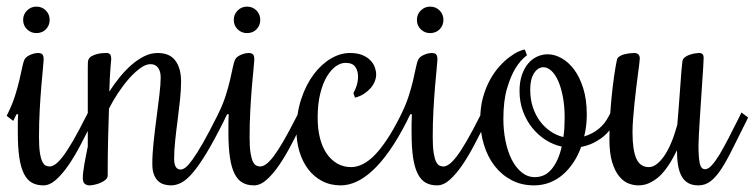

<svg xmlns="http://www.w3.org/2000/svg" viewBox="-25 -560 2280 580"><path d="M24.9 -214.8 20 -205.1 15.1 -194.8 -4.9 -210 0 -220.2Q12.2 -245.1 20.3 -270.3Q28.3 -295.4 33.4 -317.4Q38.6 -339.4 42 -356Q45.4 -372.6 48.8 -379.9Q51.8 -385.7 57.4 -389.4Q63 -393.1 69.1 -395.5Q75.2 -397.9 80.8 -398.9Q86.4 -399.9 88.9 -399.9Q99.6 -399.9 103.3 -395.5Q106.9 -391.1 106.9 -379.9Q106.9 -374.5 104.7 -353.3Q102.5 -332 99.9 -300Q97.2 -268.1 95 -228.3Q92.8 -188.5 92.8 -146Q92.8 -115.2 95.7 -97.4Q98.6 -79.6 103.3 -70.8Q107.9 -62 113.5 -59.6Q119.1 -57.1 125 -57.1Q132.8 -57.1 142.6 -64Q152.3 -70.8 165.5 -88.1Q178.7 -105.5 195.8 -135Q212.9 -164.6 235.8 -210L241.2 -220.2L261.2 -205.1L255.9 -194.8Q237.3 -158.7 219 -123.5Q200.7 -88.4 181.9 -61Q163.1 -33.7 144 -16.8Q125 0 106 0Q85.9 0 71.5 -8.1Q57.1 -16.1 47.6 -34.7Q38.1 -53.2 33.4 -83.7Q28.8 -114.3 28.8 -159.2Q28.8 -171.9 28.8 -185.8Q28.8 -199.7 29.8 -214.8ZM125 -500Q125 -482.9 113.5 -471.4Q102.1 -460 85 -460Q68.4 -460 56.6 -471.4Q44.9 -482.9 44.9 -500Q44.9 -516.6 56.6 -528.3Q68.4 -540 85 -540Q102.1 -540 113.5 -528.3Q125 -516.6 125 -500Z M429.2 -366.2Q415.5 -366.2 398.7 -354Q381.8 -341.8 364.7 -322.5Q347.7 -303.2 331.8 -279.3Q315.9 -255.4 304.2 -231.9Q302.7 -189 301.5 -138.2Q300.3 -87.4 300.3 -29.8Q300.3 -22.5 293.7 -16.8Q287.1 -11.2 278.3 -7.6Q269.5 -3.9 260.3 -2Q251 0 245.1 0Q237.8 0 231.4 -4.4Q225.1 -8.8 225.1 -23.9Q225.1 -31.2 226.6 -42.2Q228 -53.2 230.2 -65.9Q232.4 -78.6 235.1 -92Q237.8 -105.5 240.2 -117.2V-356Q240.2 -365.7 240.5 -371.3Q240.7 -377 242.2 -379.9Q245.1 -386.7 252.4 -390.6Q259.8 -394.5 268.1 -396.7Q276.4 -398.9 284.2 -399.4Q292 -399.9 296.4 -399.9Q304.7 -399.9 307.9 -395.5Q311 -391.1 311 -379.9Q311 -381.3 308.8 -356Q306.6 -330.6 305.2 -283.2Q319.8 -306.2 336.9 -327.1Q354 -348.1 372.6 -364.3Q391.1 -380.4 410.9 -390.1Q430.7 -399.9 451.2 -399.9Q487.8 -399.9 504.9 -376.7Q522 -353.5 522 -314Q522 -289.1 518.8 -258.5Q515.6 -228 511.5 -196.5Q507.3 -165 504.2 -135Q501 -105 501 -80.1Q501 -47.9 521 -47.9Q527.3 -47.9 535.9 -54.4Q544.4 -61 557.4 -79.1Q570.3 -97.2 588.4 -128.7Q606.4 -160.2 631.3 -210L636.2 -220.2L656.2 -205.1L651.4 -194.8Q622.1 -136.2 599.4 -98.6Q576.7 -61 558.1 -39.1Q539.6 -17.1 523.4 -8.5Q507.3 0 491.2 0Q481 0 470.7 -2.9Q460.4 -5.9 452.6 -13.2Q444.8 -20.5 439.9 -33Q435.1 -45.4 435.1 -64.9Q435.1 -94.2 439 -130.9Q442.9 -167.5 447.8 -204.1Q452.6 -240.7 456.5 -273.2Q460.4 -305.7 460.4 -326.2Q460.4 -344.2 452.6 -355.2Q444.8 -366.2 429.2 -366.2Z M661.1 -214.8 656.2 -205.1 651.4 -194.8 631.3 -210 636.2 -220.2Q648.4 -245.1 656.5 -270.3Q664.6 -295.4 669.7 -317.4Q674.8 -339.4 678.2 -356Q681.6 -372.6 685.1 -379.9Q688 -385.7 693.6 -389.4Q699.2 -393.1 705.3 -395.5Q711.4 -397.9 717 -398.9Q722.7 -399.9 725.1 -399.9Q735.8 -399.9 739.5 -395.5Q743.2 -391.1 743.2 -379.9Q743.2 -374.5 741 -353.3Q738.8 -332 736.1 -300Q733.4 -268.1 731.2 -228.3Q729 -188.5 729 -146Q729 -115.2 731.9 -97.4Q734.9 -79.6 739.5 -70.8Q744.1 -62 749.8 -59.6Q755.4 -57.1 761.2 -57.1Q769 -57.1 778.8 -64Q788.6 -70.8 801.8 -88.1Q814.9 -105.5 832 -135Q849.1 -164.6 872.1 -210L877.4 -220.2L897.5 -205.1L892.1 -194.8Q873.5 -158.7 855.2 -123.5Q836.9 -88.4 818.1 -61Q799.3 -33.7 780.3 -16.8Q761.2 0 742.2 0Q722.2 0 707.8 -8.1Q693.4 -16.1 683.8 -34.7Q674.3 -53.2 669.7 -83.7Q665 -114.3 665 -159.2Q665 -171.9 665 -185.8Q665 -199.7 666 -214.8ZM761.2 -500Q761.2 -482.9 749.8 -471.4Q738.3 -460 721.2 -460Q704.6 -460 692.9 -471.4Q681.2 -482.9 681.2 -500Q681.2 -516.6 692.9 -528.3Q704.6 -540 721.2 -540Q738.3 -540 749.8 -528.3Q761.2 -516.6 761.2 -500Z M1042.5 -278.8Q1048.3 -288.1 1052.5 -301.8Q1056.6 -315.4 1056.6 -329.1Q1056.6 -345.7 1048.3 -357.9Q1040 -370.1 1018.6 -370.1Q1004.4 -370.1 989.7 -359.9Q975.1 -349.6 962.6 -329.1Q950.2 -308.6 942.4 -277.3Q934.6 -246.1 934.6 -204.1Q934.6 -170.9 941.4 -143.6Q948.2 -116.2 961.4 -96.7Q974.6 -77.1 993.4 -66.2Q1012.2 -55.2 1035.6 -55.2Q1052.7 -55.2 1070.6 -64Q1088.4 -72.8 1106.7 -91.3Q1125 -109.9 1144.5 -139.4Q1164.1 -168.9 1184.6 -210L1189.5 -220.2L1209.5 -205.1L1204.6 -194.8Q1178.2 -142.6 1152.1 -105.5Q1126 -68.4 1100.6 -44.9Q1075.2 -21.5 1051 -10.7Q1026.9 0 1004.4 0Q972.7 0 947.8 -13.2Q922.9 -26.4 905.8 -49.1Q888.7 -71.8 879.6 -101.8Q870.6 -131.8 870.6 -165Q870.6 -217.8 885 -261Q899.4 -304.2 922.4 -335Q945.3 -365.7 974.1 -382.8Q1002.9 -399.9 1032.2 -399.9Q1054.7 -399.9 1069.8 -393.6Q1085 -387.2 1094.2 -377.4Q1103.5 -367.7 1107.4 -356.4Q1111.3 -345.2 1111.3 -335Q1111.3 -324.7 1106.9 -313.7Q1102.5 -302.7 1094 -293.2Q1085.4 -283.7 1073.7 -276.1Q1062 -268.6 1047.4 -265.1Z M1214.4 -214.8 1209.5 -205.1 1204.6 -194.8 1184.6 -210 1189.5 -220.2Q1201.7 -245.1 1209.7 -270.3Q1217.8 -295.4 1222.9 -317.4Q1228 -339.4 1231.4 -356Q1234.9 -372.6 1238.3 -379.9Q1241.2 -385.7 1246.8 -389.4Q1252.4 -393.1 1258.5 -395.5Q1264.6 -397.9 1270.3 -398.9Q1275.9 -399.9 1278.3 -399.9Q1289.1 -399.9 1292.7 -395.5Q1296.4 -391.1 1296.4 -379.9Q1296.4 -374.5 1294.2 -353.3Q1292 -332 1289.3 -300Q1286.6 -268.1 1284.4 -228.3Q1282.2 -188.5 1282.2 -146Q1282.2 -115.2 1285.2 -97.4Q1288.1 -79.6 1292.7 -70.8Q1297.4 -62 1303 -59.6Q1308.6 -57.1 1314.5 -57.1Q1322.3 -57.1 1332 -64Q1341.8 -70.8 1355 -88.1Q1368.2 -105.5 1385.3 -135Q1402.3 -164.6 1425.3 -210L1430.7 -220.2L1450.7 -205.1L1445.3 -194.8Q1426.8 -158.7 1408.4 -123.5Q1390.1 -88.4 1371.3 -61Q1352.5 -33.7 1333.5 -16.8Q1314.5 0 1295.4 0Q1275.4 0 1261 -8.1Q1246.6 -16.1 1237.1 -34.7Q1227.5 -53.2 1222.9 -83.7Q1218.3 -114.3 1218.3 -159.2Q1218.3 -171.9 1218.3 -185.8Q1218.3 -199.7 1219.2 -214.8ZM1314.5 -500Q1314.5 -482.9 1303 -471.4Q1291.5 -460 1274.4 -460Q1257.8 -460 1246.1 -471.4Q1234.4 -482.9 1234.4 -500Q1234.4 -516.6 1246.1 -528.3Q1257.8 -540 1274.4 -540Q1291.5 -540 1303 -528.3Q1314.5 -516.6 1314.5 -500Z M1839.8 -205.1 1834.5 -194.8Q1817.9 -161.6 1790.3 -141.8Q1762.7 -122.1 1730.5 -116.2Q1721.7 -91.3 1707.8 -70.1Q1693.8 -48.8 1676 -33.2Q1658.2 -17.6 1636 -8.8Q1613.8 0 1587.9 0Q1550.3 0 1520.3 -15.9Q1490.2 -31.7 1469.2 -58.8Q1448.2 -85.9 1437 -122.3Q1425.8 -158.7 1425.8 -200.2Q1425.8 -236.3 1434.1 -265.9Q1442.4 -295.4 1455.1 -318.6Q1467.8 -341.8 1483.4 -359.1Q1499 -376.5 1514.2 -387.7Q1529.3 -398.9 1541.7 -404.5Q1554.2 -410.2 1560.5 -410.2L1566.9 -393.1Q1546.9 -378.4 1531.2 -352.1Q1517.6 -329.6 1506.6 -292.5Q1495.6 -255.4 1495.6 -200.2Q1495.6 -166.5 1502 -134.8Q1508.3 -103 1520.5 -78.6Q1532.7 -54.2 1550.5 -39.6Q1568.4 -24.9 1590.8 -24.9Q1621.6 -24.9 1641.8 -49.6Q1662.1 -74.2 1671.9 -117.2Q1646.5 -122.6 1623.5 -137.2Q1600.6 -151.9 1583 -173.6Q1565.4 -195.3 1554.9 -223.6Q1544.4 -252 1544.4 -285.2Q1544.4 -312.5 1551.5 -333.3Q1558.6 -354 1570.3 -367.9Q1582 -381.8 1597.4 -388.9Q1612.8 -396 1629.9 -396Q1649.9 -396 1670.9 -384.5Q1691.9 -373 1709 -350.3Q1726.1 -327.6 1736.8 -293.5Q1747.6 -259.3 1747.6 -213.9Q1747.6 -196.8 1745.6 -180.2Q1743.7 -163.6 1739.7 -147.9Q1763.2 -154.8 1782.5 -169.9Q1801.8 -185.1 1814.5 -210L1819.8 -220.2ZM1576.7 -289.1Q1576.7 -260.3 1584.7 -236.1Q1592.8 -211.9 1606.4 -193.6Q1620.1 -175.3 1638.2 -163.1Q1656.2 -150.9 1676.8 -146Q1679.2 -159.7 1679.9 -174.6Q1680.7 -189.5 1680.7 -205.1Q1680.7 -239.7 1675.3 -267.8Q1669.9 -295.9 1661.1 -315.7Q1652.3 -335.4 1640.6 -346.2Q1628.9 -356.9 1616.7 -356.9Q1600.1 -356.9 1588.4 -339.1Q1576.7 -321.3 1576.7 -289.1Z M2020 -106Q2017.6 -102.1 2012.9 -92.5Q2008.3 -83 2001.2 -71.3Q1994.1 -59.6 1984.6 -46.9Q1975.1 -34.2 1962.9 -23.9Q1950.7 -13.7 1935.8 -6.8Q1920.9 0 1902.8 0Q1888.7 0 1873.5 -5.9Q1858.4 -11.7 1845.5 -27.3Q1832.5 -43 1824.2 -70.1Q1815.9 -97.2 1815.9 -140.1Q1815.9 -181.2 1818.8 -222.4Q1821.8 -263.7 1825.9 -297.9Q1830.1 -332 1834 -355Q1837.9 -377.9 1839.8 -382.8Q1841.8 -387.2 1847.7 -390.6Q1853.5 -394 1861.1 -396Q1868.7 -397.9 1876.7 -398.9Q1884.8 -399.9 1890.6 -399.9Q1898.4 -399.9 1903.1 -396Q1907.7 -392.1 1907.7 -382.8Q1907.7 -378.4 1906 -365.5Q1904.3 -352.5 1901.9 -334Q1899.4 -315.4 1896.7 -293Q1894 -270.5 1891.6 -247.3Q1889.2 -224.1 1887.5 -201.4Q1885.7 -178.7 1885.7 -160.2Q1885.7 -106.9 1897.2 -81.1Q1908.7 -55.2 1935.1 -55.2Q1957.5 -55.2 1980.7 -87.9Q2003.9 -120.6 2021 -183.1Q2023.4 -209.5 2025.6 -239.5Q2027.8 -269.5 2029.8 -296.6Q2031.7 -323.7 2033.4 -345.2Q2035.2 -366.7 2036.6 -376Q2038.1 -382.8 2044.4 -387.5Q2050.8 -392.1 2058.8 -394.8Q2066.9 -397.5 2074.5 -398.7Q2082 -399.9 2085.9 -399.9Q2094.2 -399.9 2097.4 -396.2Q2100.6 -392.6 2100.6 -384.8Q2100.6 -377.9 2099.4 -358.6Q2098.1 -339.4 2096.4 -313.7Q2094.7 -288.1 2092.8 -258.8Q2090.8 -229.5 2089.1 -202.4Q2087.4 -175.3 2086.2 -153.3Q2085 -131.3 2085 -120.1Q2085 -86.9 2088.6 -67.9Q2092.3 -48.8 2105 -48.8Q2114.3 -48.8 2125.2 -60.8Q2136.2 -72.8 2149.2 -94.2Q2162.1 -115.7 2177.2 -145.3Q2192.4 -174.8 2210 -210L2214.8 -220.2L2234.9 -205.1L2230 -194.8Q2206.5 -148.4 2188.7 -112.1Q2170.9 -75.7 2154.8 -50.8Q2138.7 -25.9 2122.1 -12.9Q2105.5 0 2085 0Q2065.9 0 2053.5 -7.3Q2041 -14.6 2033.7 -28.3Q2026.4 -42 2023.2 -61.5Q2020 -81.1 2020 -106Z"/></svg>

Font: Rochester
Style: Regular
Weight: 400
Version: Version 1.006